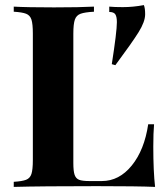

<svg xmlns="http://www.w3.org/2000/svg" viewBox="-20 -734 651 754"><path d="M349 -688Q313 -686 296.5 -680Q280 -674 274 -657Q268 -640 268 -602V-94Q268 -62 273 -47.5Q278 -33 290.5 -28Q303 -23 331 -23H380Q448 -23 497.5 -84Q547 -145 562 -246H585Q582 -212 582 -158Q582 -62 589 0Q521 -3 360 -3Q142 -3 34 0V-20Q67 -22 82.5 -28Q98 -34 103.5 -51Q109 -68 109 -106V-602Q109 -640 103.5 -657Q98 -674 82.5 -680Q67 -686 34 -688V-708Q85 -705 192 -705Q294 -705 349 -708ZM550 -678Q550 -649 524.5 -608Q499 -567 433 -478L419 -482Q439 -610 439 -647Q439 -668 433 -677.5Q427 -687 409 -687V-708Q429 -706 462 -706Q503 -706 545 -714Q550 -702 550 -678Z"/></svg>

Font: Playfair Display SC
Style: Bold
Weight: 700
Designer: Claus Eggers Sørensen
Foundry: Claus Eggers Sørensen
Version: Version 1.200; ttfautohint (v1.6)